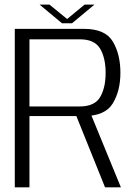

<svg xmlns="http://www.w3.org/2000/svg" viewBox="-20 -798 588 818"><path d="M43 0H105.5V-303.5H336Q427.5 -303.5 460.2 -357Q493 -410.5 493 -488Q493 -566.5 460.8 -620.8Q428.5 -675 338.5 -675H43ZM427.5 0H495L361 -326.5L298.5 -320.5ZM105.5 -344.5V-630.5H320Q383 -630.5 406.5 -590.8Q430 -551 430 -487.5Q430 -424 406.5 -384.2Q383 -344.5 320 -344.5ZM244 -699H287L382.5 -778.5H340.5L266 -717L190.5 -778.5H148.5Z"/></svg>

Font: Anybody UltraCondensed Thin Light
Style: Regular
Weight: 300
Version: Version 1.111